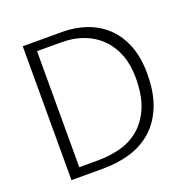

<svg xmlns="http://www.w3.org/2000/svg" viewBox="-115 -740 832 849"><g transform="rotate(-20 301.0 -315.0)"><path d="M265 -630Q327 -630 380.5 -611Q434 -592 473 -554.5Q512 -517 534 -460.5Q556 -404 556 -329Q556 -238 530 -175Q504 -112 459 -73Q414 -34 355 -17Q296 0 230 0H80V-630ZM132 -42H221Q273 -42 323 -54.5Q373 -67 413 -99.5Q453 -132 477.5 -187.5Q502 -243 502 -329Q502 -390 483.5 -438Q465 -486 431 -519.5Q397 -553 350.5 -570.5Q304 -588 247 -588H132Z"/></g></svg>

Font: Mukta Mahee ExtraLight
Style: Regular
Weight: 275
Designer: Shuchita Grover, Noopur Datye, Girish Dalvi, Yashodeep Gholap
Foundry: Ek Type
Version: Version 2.538;PS 1.000;hotconv 16.6.51;makeotf.lib2.5.65220;